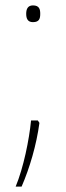

<svg xmlns="http://www.w3.org/2000/svg" viewBox="-20 -613 246 711"><path d="M102 -531C126 -531 129 -545 129 -562C129 -578 126 -593 102 -593C82 -593 77 -578 77 -562C77 -545 82 -531 102 -531ZM120 -167H95C88 -95 67 8 38 78H60C90 9 115 -76 126 -158Z"/></svg>

Font: Noto Sans Tamil UI Condensed Thin
Style: Regular
Weight: 100
Width: 3
Designer: Jelle Bosma - Monotype Design Team
Foundry: Monotype Imaging Inc.
Version: Version 2.004